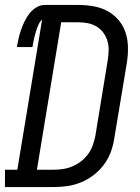

<svg xmlns="http://www.w3.org/2000/svg" viewBox="-46 -755 566 775"><path d="M-26 0V-70H24L124 -676Q116 -669 111.5 -660Q107 -651 103.5 -641.5Q100 -632 97.5 -622.5Q95 -613 92.5 -603.5Q90 -594 88.5 -584.5Q87 -575 85 -565H22Q25 -583 29 -600Q33 -617 39 -634.5Q45 -652 53 -668.5Q61 -685 72.5 -700Q84 -715 100.5 -725Q117 -735 134 -735H271Q302 -735 332.5 -729.5Q363 -724 388.5 -710Q414 -696 433 -673.5Q452 -651 461 -623Q470 -595 470.5 -563.5Q471 -532 466 -501L415 -195Q411 -168 401 -141Q391 -114 373.5 -90.5Q356 -67 332 -48.5Q308 -30 281 -19Q254 -8 226.5 -4Q199 0 172 0ZM172 -70Q191 -70 210 -73Q229 -76 247.5 -84Q266 -92 282 -104.5Q298 -117 310 -133.5Q322 -150 328.5 -169Q335 -188 339 -207L389 -513Q392 -532 392.5 -552Q393 -572 387.5 -590Q382 -608 371 -623Q360 -638 344.5 -647.5Q329 -657 310 -661Q291 -665 271 -665H201L103 -70Z"/></svg>

Font: Iosevka Slab
Style: Italic
Weight: 400
Italic angle: -9°
Monospace: yes
Designer: Belleve Invis
Foundry: Belleve Invis
Version: Version 11.1.0; ttfautohint (v1.8.3)